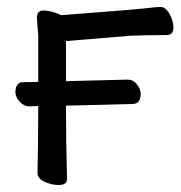

<svg xmlns="http://www.w3.org/2000/svg" viewBox="-20 -511 516 547"><path d="M147 16.1Q127.9 16.1 107.4 7.1Q86.9 -2 86.9 -19Q88.9 -107.9 88.9 -209L63 -208Q48.8 -208 36.9 -220.5Q24.9 -232.9 23.9 -247.1Q23.9 -276.9 45.4 -276.9Q66.9 -276.9 88.9 -277.8V-410.2L85 -460.9Q85 -481 104 -481Q118.2 -481 136.7 -475.1L154.8 -467.8Q366.7 -483.9 398.9 -487.8Q424.8 -491.2 437 -491.2Q452.1 -491.2 463.1 -471.2Q474.1 -451.2 474.1 -433.1Q474.1 -411.1 455.1 -411.1Q390.1 -411.1 352.1 -409.2L168 -394V-279.8L344.7 -284.2Q358.9 -284.2 369.4 -271.5Q379.9 -258.8 380.9 -245.1Q380.9 -214.8 357.9 -214.8L168 -210Q168 -108.9 170.9 -1Q170.9 16.1 147 16.1Z"/></svg>

Font: LXGW WenKai GB Screen
Style: Regular
Weight: 400
Designer: LXGW / Fontworks Inc.
Foundry: LXGW / Fontworks Inc.
Version: Version 1.321;February 19, 2024;FontCreator 14.0.0.2901 64-b